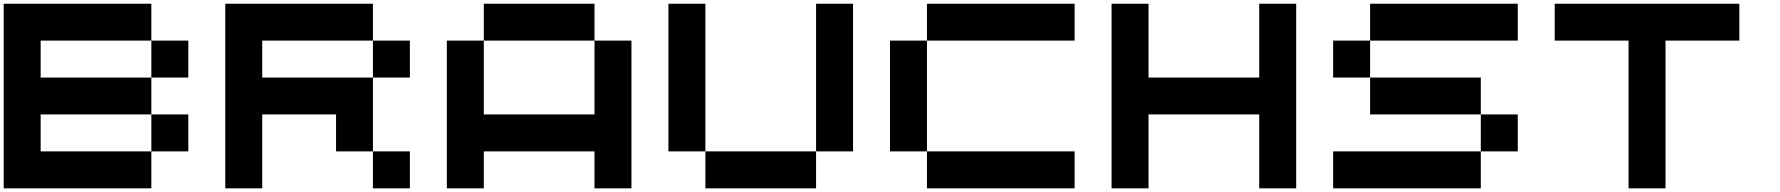

<svg xmlns="http://www.w3.org/2000/svg" viewBox="-20 -820 9642 1040"><path d="M1000 0H799.8V-200.2H1000ZM200.2 -399.9H799.8V-200.2H200.2V0H799.8V200.2H0V-799.8H799.8V-600.1H200.2ZM1000 -399.9H799.8V-600.1H1000Z M2000 -600.1H2200.2V-399.9H2000ZM2200.2 200.2H2000V0H2200.2ZM1800.3 -200.2H1400.4V200.2H1200.2V-799.8H2000V-600.1H1400.4V-399.9H2000V0H1800.3Z M3200.2 -799.8V-600.1H2600.6V-799.8ZM3200.2 -600.1H3400.4V200.2H3200.2V0H2600.6V200.2H2400.4V-600.1H2600.6V-200.2H3200.2Z M3600.6 -799.8H3800.8V0H3600.6ZM3800.8 200.2V0H4400.4V200.2ZM4400.4 -799.8H4600.6V0H4400.4Z M5800.8 200.2H5001V0H5800.8ZM4800.8 -600.1H5001V0H4800.8ZM5800.8 -799.8V-600.1H5001V-799.8Z M6800.8 -799.8H7001V200.2H6800.8V-200.2H6201.2V200.2H6001V-799.8H6201.2V-399.9H6800.8Z M8201.2 0H8001V-200.2H8201.2ZM7201.2 200.2V0H8001V200.2ZM8001 -200.2H7401.4V-399.9H8001ZM8201.2 -799.8V-600.1H7401.4V-799.8ZM7201.2 -600.1H7401.4V-399.9H7201.2Z M8401.4 -799.8H9401.4V-600.1H9001.5V200.2H8801.3V-600.1H8401.4Z"/></svg>

Font: QuinqueFive
Style: Regular
Weight: 400
Monospace: yes
Designer: GGBotNet
Foundry: GGBotNet
Version: 1.1